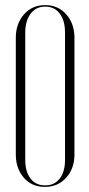

<svg xmlns="http://www.w3.org/2000/svg" viewBox="-20 -726 351 753"><path d="M42 -120V-578Q42 -633 74 -669.5Q106 -706 157 -706Q208 -706 240 -669.5Q272 -633 272 -578V-120Q272 -65 239.5 -29Q207 7 156 7Q105 7 73.5 -29Q42 -65 42 -120ZM79 -598V-99Q79 -53 99.5 -26Q120 1 157 1Q194 1 214.5 -26Q235 -53 235 -99V-598Q235 -645 214.5 -672.5Q194 -700 157 -700Q121 -700 100 -672Q79 -644 79 -598Z"/></svg>

Font: Moniqa ExtLt Narrow Display
Style: Regular
Weight: 200
Width: 4
Designer: Rajesh Rajput
Foundry: Rajesh Rajput
Version: Version 1.000